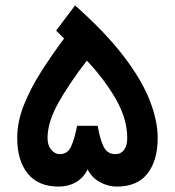

<svg xmlns="http://www.w3.org/2000/svg" viewBox="-20 -688 645 708"><path d="M303.2 -63.5Q288.1 -32.2 260 -16.1Q231.9 0 196.3 0Q121.1 0 82.3 -47.9Q43.5 -95.7 43.5 -179.7Q43.5 -238.8 67.9 -300.3Q92.3 -361.8 131.8 -423.8Q171.4 -485.8 216.3 -545.9L187 -575.2L256.8 -668Q368.2 -569.3 435.1 -481.9Q502 -394.5 531.7 -318.8Q561.5 -243.2 561.5 -179.7Q561.5 -96.2 523.9 -48.1Q486.3 0 411.1 0Q378.4 0 348.4 -16.4Q318.4 -32.7 303.2 -63.5ZM155.3 -179.2Q155.3 -152.3 168.7 -136Q182.1 -119.6 200.7 -119.6Q229 -119.6 241.9 -147.2Q254.9 -174.8 264.2 -224.1H340.3Q348.6 -173.8 362.3 -146.7Q376 -119.6 405.8 -119.6Q425.8 -119.6 437.5 -135.3Q449.2 -150.9 449.2 -179.2Q449.2 -249.5 407 -323Q364.7 -396.5 300.3 -464.4Q234.9 -379.9 195.1 -308.6Q155.3 -237.3 155.3 -179.2Z"/></svg>

Font: Vazirmatn UI FD SemiBold
Style: Regular
Weight: 600
Designer: Saber Rastikerdar
Foundry: Saber Rastikerdar
Version: Version 33.003